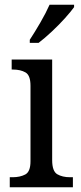

<svg xmlns="http://www.w3.org/2000/svg" viewBox="-20 -786 338 806"><path d="M21 0V-42H33Q64 -42 86 -53.5Q108 -65 108 -109V-426Q108 -470 87 -482Q66 -494 35 -494H29V-536H199V-114Q199 -67 220.5 -54.5Q242 -42 274 -42H286V0ZM105 -619Q126 -651 149.5 -691.5Q173 -732 188 -766H291V-756Q279 -739 253.5 -710.5Q228 -682 197.5 -653.5Q167 -625 142 -606H105Z"/></svg>

Font: Noto Serif Khmer SemiCondensed
Style: Regular
Weight: 400
Width: 4
Designer: Danh Hong and the Monotype Design Team
Foundry: Monotype Imaging Inc.
Version: Version 2.004; ttfautohint (v1.8.4.7-5d5b)